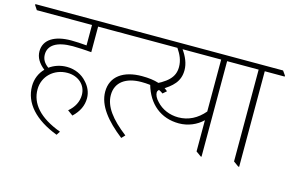

<svg xmlns="http://www.w3.org/2000/svg" viewBox="-119 -836 1743 1153"><g transform="rotate(15 752.5 -259.5)"><path d="M299 103 314 80C179 30 118 -43 118 -131C118 -212 183 -273 267 -273C333 -273 384 -230 384 -167C384 -125 364 -87 328 -57L361 -33C400 -70 419 -110 419 -156C419 -193 403 -227 378 -253C350 -285 306 -307 254 -307C213 -307 176 -294 147 -273C119 -293 106 -316 106 -345C106 -400 153 -436 256 -436C292 -436 332 -433 372 -430V-589H483V-595L465 -622H-27V-616L-9 -589H334V-462C299 -465 269 -467 238 -467C135 -467 70 -428 70 -355C70 -317 90 -284 127 -255C98 -226 81 -186 81 -141C81 -36 158 49 299 103Z M447 -589H781V-595L762 -622H429V-616ZM679 21 699 0C603 -74 552 -141 552 -212C552 -293 615 -335 710 -335C780 -335 825 -321 849 -301L872 -321C838 -351 789 -370 704 -370C589 -370 514 -318 514 -223C514 -137 579 -57 679 21Z M990 -153C1047 -153 1100 -176 1137 -212V-18L1169 5H1174V-589H1298V-595L1279 -622H692V-616L710 -589H865C888 -555 904 -522 904 -480C904 -414 861 -377 764 -334C796 -220 878 -153 990 -153ZM841 -245C823 -263 814 -283 814 -298C814 -308 821 -316 832 -322C900 -362 941 -400 941 -470C941 -511 924 -551 897 -589H1137V-266C1094 -215 1040 -187 977 -187C924 -187 874 -208 841 -245Z M1402 5H1408V-589H1532V-595L1513 -622H1244V-616L1262 -589H1370V-18Z"/></g></svg>

Font: Noto Serif Devanagari ExtraLight
Style: Regular
Weight: 200
Designer: Universal Thirst, Indian Type Foundry and the Monotype Design Team
Foundry: Monotype Imaging Inc.
Version: Version 2.004